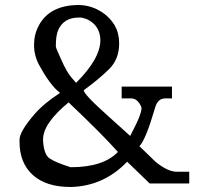

<svg xmlns="http://www.w3.org/2000/svg" viewBox="-20 -733 824 767"><path d="M600 -304Q610 -340 641 -340H667V-387H466V-340H504Q529 -340 544 -307Q553 -289 500 -190L419 -263Q310 -360 315 -373Q373 -415 415 -456Q456 -496 456 -559V-561Q456 -600 438 -632Q419 -663 391 -682Q345 -713 293 -713Q178 -712 135 -631Q116 -596 116 -554Q116 -511 136 -474Q181 -391 220 -362Q155 -320 117 -276Q58 -207 58 -175V-167Q58 -82 111 -34Q164 14 262 14Q394 11 488 -87L578 0H736V-47H685Q651 -47 602 -86L537 -149Q562 -174 600 -304ZM262 -65Q199 -85 177 -101Q155 -117 152 -172V-176Q152 -240 254 -324Q388 -197 451 -126Q393 -65 262 -65ZM265 -424Q246 -446 225 -494Q203 -541 203 -548Q203 -593 213 -614Q235 -663 296 -663H301Q307 -663 323 -658Q338 -652 350 -642Q380 -617 381 -573Q381 -499 284 -402Z"/></svg>

Font: Sawarabi Mincho
Style: Regular
Weight: 400
Version: Version 1.082; ttfautohint (v1.8.4.7-5d5b)